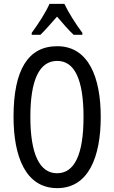

<svg xmlns="http://www.w3.org/2000/svg" viewBox="-20 -963 590 993"><path d="M313 -943H236C217 -900 180 -842 144 -793V-783H189C213 -806 244 -842 275 -877C305 -842 333 -809 361 -783H406V-793C373 -837 334 -898 313 -943ZM501 -358C501 -563 438 -724 276 -724C126 -724 50 -603 50 -359C50 -156 111 10 276 10C438 10 501 -152 501 -358ZM137 -358C137 -549 183 -648 276 -648C366 -648 412 -551 412 -358C412 -163 365 -67 275 -67C185 -67 137 -166 137 -358Z"/></svg>

Font: Noto Sans Lao Looped ExtraCondensed
Style: Regular
Weight: 400
Width: 2
Designer: Mark Frömberg, Ben Mitchell
Foundry: The Fontpad Ltd
Version: Version 1.002